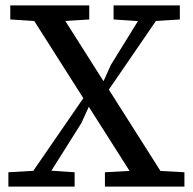

<svg xmlns="http://www.w3.org/2000/svg" viewBox="-20 -690 712 710"><path d="M11 0V-53L132 -60H152L256 -53V0ZM63 0 304 -350 346 -314H317L281 -235L133 0ZM368 0V-53L495 -60H534L662 -53V0ZM367 -336 326 -379H358L390 -450L526 -670H596ZM496 0 70 -670H185L610 0ZM18 -618V-670H310V-618L183 -610H144ZM400 -618V-670H645V-618L534 -611H506Z"/></svg>

Font: myMathFont
Style: Regular
Weight: 400
Designer: Ross Mills, John Hudson & Paul Hanslow, Tiro Typeworks Ltd; with prior portions MicroPress Inc., and Coen Hoffman. Math 
Foundry: Tiro Typeworks Ltd
Version: Version 2.13 b171